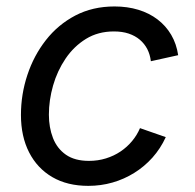

<svg xmlns="http://www.w3.org/2000/svg" viewBox="-20 -573 612 604"><path d="M257.8 11.7Q191.9 11.7 144.5 -15.9Q97.2 -43.5 71.5 -93.8Q45.9 -144 45.9 -211.4Q45.9 -276.4 66.2 -337.4Q86.4 -398.4 124.5 -447Q162.6 -495.6 217 -524.2Q271.5 -552.7 340.3 -552.7Q380.9 -552.7 415.3 -542.2Q449.7 -531.7 475.8 -511.7Q502 -491.7 518.6 -463.4Q535.2 -435.1 540.5 -399.4L454.6 -380.4Q452.1 -401.4 443.4 -418.5Q434.6 -435.5 419.9 -448Q405.3 -460.4 385 -467.3Q364.7 -474.1 338.4 -474.1Q288.6 -474.1 250.5 -450.7Q212.4 -427.2 186.3 -388.7Q160.2 -350.1 147 -304Q133.8 -257.8 133.8 -212.4Q133.8 -171.9 146.7 -138.7Q159.7 -105.5 187.5 -86.2Q215.3 -66.9 259.8 -66.9Q288.1 -66.9 313.2 -74.7Q338.4 -82.5 359.1 -96.4Q379.9 -110.4 395.5 -129.2Q411.1 -147.9 420.4 -169.9L501.5 -141.6Q484.9 -105.5 459.5 -77.1Q434.1 -48.8 402.3 -29.1Q370.6 -9.3 334 1.2Q297.4 11.7 257.8 11.7Z"/></svg>

Font: Inter Variable
Style: Italic
Weight: 400
Italic angle: -9.39999°
Designer: Rasmus Andersson
Foundry: rsms
Version: Version 4.001;git-9221beed3